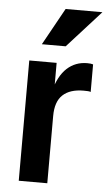

<svg xmlns="http://www.w3.org/2000/svg" viewBox="-53 -775 455 811"><g transform="rotate(5 174.0 -370.0)"><path d="M58 0V-510H174V-389H179V0ZM179 -285 164 -387Q182 -455 217.5 -487.5Q253 -520 303 -520Q319 -520 328 -517V-400Q324 -402 316.5 -402.5Q309 -403 298 -403Q240 -403 209.5 -374.5Q179 -346 179 -285ZM206 -583H105L192 -740H348Z"/></g></svg>

Font: Instrument Sans SemiCondensed SemiBold
Style: Regular
Weight: 600
Width: 4
Designer: Rodrigo Fuenzalida
Foundry: fragTYPE
Version: Version 1.000;gftools[0.9.28]